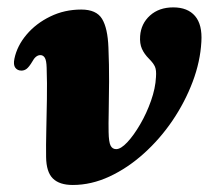

<svg xmlns="http://www.w3.org/2000/svg" viewBox="-20 -500 586 533"><path d="M108 -64Q107.5 -95 108.5 -137Q109.5 -179 110.2 -224.5Q111 -270 109.5 -312Q109 -332 104.5 -339.5Q100 -347 92 -347Q79 -347 69 -328Q60.5 -314 54 -309Q47.5 -304 39.5 -304Q28.5 -304 22.5 -312Q16.5 -320 20 -337Q27.5 -373 53.8 -404Q80 -435 119.5 -454.2Q159 -473.5 205.5 -473.5Q247.5 -473.5 263.2 -447.8Q279 -422 281 -368Q283 -320.5 282.8 -274Q282.5 -227.5 281.8 -190.5Q281 -153.5 281.5 -133.5Q282 -105.5 287 -95.8Q292 -86 302.5 -86Q315.5 -86 333.5 -105.2Q351.5 -124.5 369.2 -155Q387 -185.5 399.2 -220.2Q411.5 -255 413 -286Q414.5 -305 410.2 -314.8Q406 -324.5 393.5 -337Q380.5 -350 374 -364.5Q367.5 -379 369 -400Q371.5 -434.5 396.5 -457Q421.5 -479.5 461 -479.5Q501 -479.5 521.5 -455.5Q542 -431.5 539 -384Q536 -329 514.8 -272.8Q493.5 -216.5 458.8 -165.2Q424 -114 379.2 -73.8Q334.5 -33.5 284 -10Q233.5 13.5 182 13.5Q145 13.5 126.8 -4.5Q108.5 -22.5 108 -64Z"/></svg>

Font: Fraunces 9pt S000
Style: Bold Italic
Weight: 700
Italic angle: -16°
Version: Version 1.000; ttfautohint (v1.8.3)